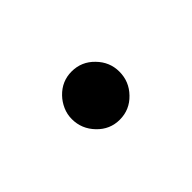

<svg xmlns="http://www.w3.org/2000/svg" viewBox="-25 -600 467 467"><g transform="rotate(45 208.0 -367.0)"><path d="M207 -285.6Q190.4 -285.6 175.5 -292.2Q160.6 -298.8 149.4 -309.6Q124.5 -333.5 124.5 -367.2Q124.5 -401.4 149.4 -425.3Q173.8 -449.2 207 -449.2Q241.2 -449.2 265.6 -425.3Q290.5 -401.4 290.5 -367.2Q290.5 -333.5 265.6 -309.6Q240.7 -285.6 207 -285.6Z"/></g></svg>

Font: HeadlandOne
Style: Regular
Weight: 400
Designer: Gary Lonergan
Foundry: Sorkin Type Co.
Version: Version 1.002